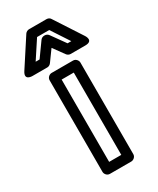

<svg xmlns="http://www.w3.org/2000/svg" viewBox="-237 -805 734 891"><g transform="rotate(-30 130.0 -359.5)"><path d="M98 -25V-466H163V-25ZM48 0C48 11 58 25 73 25H188C199 25 213 15 213 0V-491C213 -502 203 -516 188 -516H73C62 -516 48 -506 48 -491ZM35 -598 98 -694H163L226 -598H206L153 -672C148 -679 140 -683 133 -683H129C121 -683 113 -678 109 -672L56 -598ZM-32 -587C-58 -547 -11 -548 -11 -548H69C76 -548 84 -552 89 -559L131 -617L173 -559C177 -553 185 -548 193 -548H272C320 -548 293 -587 293 -587L198 -733C194 -740 186 -744 177 -744H84C76 -744 68 -740 63 -733Z"/></g></svg>

Font: Falling Sky
Style: Ou
Weight: 400
Designer: Paul D. Hunt
Foundry: Adobe Systems Incorporated
Version: Version 1.02